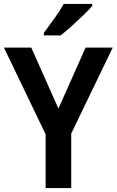

<svg xmlns="http://www.w3.org/2000/svg" viewBox="-20 -956 593 976"><path d="M277 -404 415 -714H553L342 -277V0H212V-273L0 -714H139ZM449 -926Q433 -907 404 -879Q375 -851 344 -823Q313 -795 288 -776H203V-789Q227 -821 256 -861.5Q285 -902 304 -936H449Z"/></svg>

Font: Noto Sans Bengali SemiCondensed SemiBold
Style: Regular
Weight: 600
Width: 4
Designer: Joana Ranito - Universal Thirst; Jelle Bosma - Monotype Design Team
Foundry: Universal Thirst ehf.
Version: Version 3.000; ttfautohint (v1.8.4.7-5d5b)